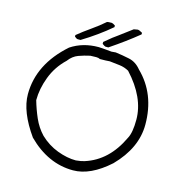

<svg xmlns="http://www.w3.org/2000/svg" viewBox="-121 -959 1002 1060"><g transform="rotate(15 380.5 -428.5)"><path d="M404 -713H388Q382 -714 369 -724V-735Q420 -778 439 -790L514 -846L536 -850Q545 -850 563 -839V-830Q492 -772 404 -713ZM245 -713H229Q223 -713 211 -723V-732Q245 -760 286 -788.5Q327 -817 361 -847Q366 -849 388 -849Q395 -848 408 -839V-830Q334 -767 245 -713ZM392 -64Q424 -67 441 -73Q570 -114 638 -259Q657 -293 657 -367Q657 -494 543 -617Q518 -631 489.5 -634.5Q461 -638 432 -641Q410 -639 376 -639Q367 -644 354 -644L320 -643Q287 -636 255.5 -624.5Q224 -613 201 -582Q147 -531 121 -462.5Q95 -394 95 -329Q109 -280 129.5 -233Q150 -186 185 -149Q230 -106 286 -85Q342 -64 392 -64ZM391 -7Q248 -7 131 -124Q42 -249 42 -349Q42 -521 195 -656Q263 -701 352 -701Q368 -701 427 -695L451 -697Q490 -692 530 -683.5Q570 -675 599 -639Q712 -529 712 -354Q712 -220 597 -103Q490 -7 391 -7Z"/></g></svg>

Font: Yozai
Style: Regular
Weight: 400
Designer: LXGW / Y.OzVox
Foundry: LXGW / Y.OzVox
Version: Version 0.861;October 22, 2024